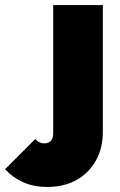

<svg xmlns="http://www.w3.org/2000/svg" viewBox="-149 -512 472 758"><path d="M38 226Q-17 226 -58.5 207Q-100 188 -129 156L-10 37Q0 47 8.5 50.5Q17 54 25 54Q61 54 61 13V-492H257V9Q257 72 230 121Q203 170 154 198Q105 226 38 226Z"/></svg>

Font: Outfit Black
Style: Regular
Weight: 900
Designer: Rodrigo Fuenzalida
Foundry: fragTYPE
Version: Version 1.100; ttfautohint (v1.8.4.7-5d5b)